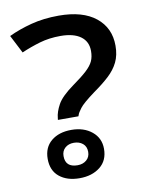

<svg xmlns="http://www.w3.org/2000/svg" viewBox="-77 -858 601 775"><g transform="rotate(-10 223.5 -470.5)"><path d="M141 -387 142 -395Q144 -419 160 -448.5Q176 -478 226 -514Q264 -541 284.5 -560Q305 -579 313 -596.5Q321 -614 321 -638Q321 -677 292 -698Q263 -719 210 -719Q163 -719 124 -707.5Q85 -696 48 -680L10 -754Q52 -774 103.5 -787.5Q155 -801 217 -801Q315 -801 368.5 -758Q422 -715 422 -642Q422 -603 408 -574.5Q394 -546 368 -522Q342 -498 305 -472Q256 -436 242.5 -418Q229 -400 227 -392L225 -387ZM187 -140Q136 -140 104.5 -165.5Q73 -191 73 -239Q73 -286 104.5 -312Q136 -338 187 -338Q238 -338 271 -311Q304 -284 304 -240Q304 -192 271 -166Q238 -140 187 -140ZM188 -193Q210 -193 224.5 -205.5Q239 -218 239 -239Q239 -261 224.5 -273Q210 -285 188 -285Q166 -285 152 -272.5Q138 -260 138 -239Q138 -193 188 -193Z"/></g></svg>

Font: Noto Sans Myanmar UI Medium
Style: Regular
Weight: 500
Designer: Monotype Design Team
Foundry: Monotype Imaging Inc.
Version: Version 2.103; ttfautohint (v1.8.4.7-5d5b)